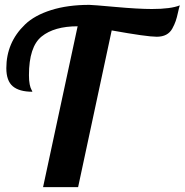

<svg xmlns="http://www.w3.org/2000/svg" viewBox="-20 -769 759 789"><path d="M624 -618Q584 -618 439 -644L301 0H157L299 -661Q203 -661 151 -619Q99 -577 99 -460Q99 -437 102 -422.5Q105 -408 109 -401Q113 -394 113 -392Q59 -392 32.5 -414.5Q6 -437 6 -489Q6 -541 25 -586Q44 -631 83 -668.5Q122 -706 190 -727.5Q258 -749 347 -749Q360 -749 454 -740.5Q548 -732 604 -732Q682 -732 719 -747Q716 -739 711.5 -718Q707 -697 702 -682.5Q697 -668 688 -651.5Q679 -635 663 -626.5Q647 -618 624 -618Z"/></svg>

Font: Lobster 1.3
Style: Regular
Weight: 400
Designer: Pablo Impallari
Foundry: Pablo Impallari. www.impallari.com
Version: Version 1.003 2010